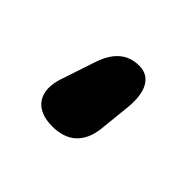

<svg xmlns="http://www.w3.org/2000/svg" viewBox="-61 -215 327 327"><g transform="rotate(45 102.5 -51.0)"><path d="M148 -19 154 -77C158 -118 144 -140 118 -140C90 -140 71 -124 60 -90L40 -30C26 11 44 38 86 38C123 38 144 18 148 -19Z"/></g></svg>

Font: 寒蝉团圆体 Round
Style: Regular
Weight: 500
Designer: 寒蝉字型
Version: Version 2.700;Glyphs 3.1.1 (3135)